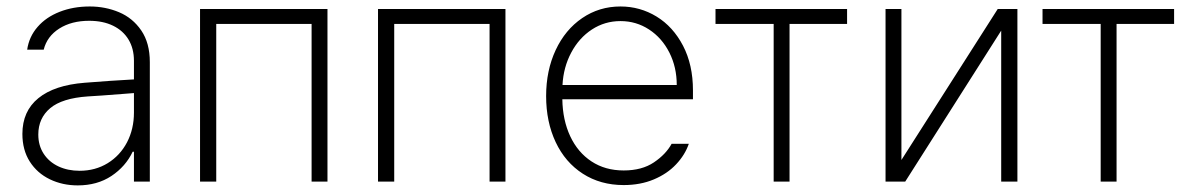

<svg xmlns="http://www.w3.org/2000/svg" viewBox="-20 -558 3670 590"><path d="M240.2 -303.7Q276.4 -306.6 319.3 -309.6Q362.3 -312.5 391.6 -314V-371.1Q391.6 -408.7 375 -436.3Q358.4 -463.9 327.4 -479Q296.4 -494.1 253.9 -494.1Q199.7 -494.1 162.1 -470.2Q124.5 -446.3 114.3 -405.3H63.5Q69.3 -445.3 95.5 -475.3Q121.6 -505.4 163.3 -521.7Q205.1 -538.1 255.9 -538.1Q303.7 -538.1 345.7 -520.5Q387.7 -502.9 414.1 -464.4Q440.4 -425.8 440.4 -367.2V0H391.6V-91.8H387.7Q366.2 -46.4 322.5 -17.3Q278.8 11.7 218.8 11.7Q171.9 11.7 133.1 -7.1Q94.2 -25.9 71.5 -61.5Q48.8 -97.2 48.8 -146.5Q48.8 -216.3 97.9 -256.3Q147 -296.4 240.2 -303.7ZM224.6 -33.2Q272.9 -33.2 311 -56.6Q349.1 -80.1 370.4 -120.8Q391.6 -161.6 391.6 -211.9V-272L359.4 -269.5Q279.8 -263.2 250 -261.7Q170.9 -256.3 134.3 -225.6Q97.7 -194.8 97.7 -144.5Q97.7 -110.8 114.3 -85.4Q130.9 -60.1 159.7 -46.6Q188.5 -33.2 224.6 -33.2Z M594.7 -530.3H986.3V0H937.5V-484.4H644.5V0H594.7Z M1141.6 -530.3H1533.2V0H1484.4V-484.4H1191.4V0H1141.6Z M1658.2 -262.7Q1658.2 -341.3 1687.5 -404.1Q1716.8 -466.8 1769 -502.4Q1821.3 -538.1 1886.7 -538.1Q1946.8 -538.1 1997.6 -507.1Q2048.3 -476.1 2078.9 -417.5Q2109.4 -358.9 2109.4 -280.3V-252.9H1708Q1709 -189 1732.2 -139.4Q1755.4 -89.8 1797.6 -62Q1839.8 -34.2 1896.5 -34.2Q1952.6 -34.2 1989.5 -59.1Q2026.4 -84 2043.9 -116.2H2096.7Q2085 -82 2057.6 -53Q2030.3 -23.9 1989 -6.6Q1947.8 10.7 1896.5 10.7Q1825.2 10.7 1771 -24.2Q1716.8 -59.1 1687.5 -121.3Q1658.2 -183.6 1658.2 -262.7ZM2059.6 -296.9Q2059.6 -351.6 2036.9 -396.5Q2014.2 -441.4 1974.6 -467.3Q1935.1 -493.2 1886.7 -493.2Q1838.4 -493.2 1798.8 -467.3Q1759.3 -441.4 1735.4 -396.5Q1711.4 -351.6 1708.5 -296.9Z M2178.7 -530.3H2583V-484.4H2406.2V0H2357.4V-484.4H2178.7Z M3045.9 -530.3H3106.4V0H3056.6V-463.9L2761.7 0H2701.2V-530.3H2750V-66.4Z M3183.6 -530.3H3587.9V-484.4H3411.1V0H3362.3V-484.4H3183.6Z"/></svg>

Font: Pretendard ExtraLight
Style: Regular
Weight: 200
Designer: Base glyphs from Inter by Rasmus Andersson; Hangeul glyphs from Noto Sans CJK(Source Han Sans) by Jang Soo-young and Kan
Foundry: Kil Hyung-jin
Version: Version 1.309